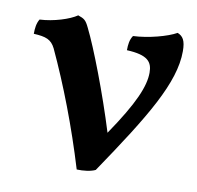

<svg xmlns="http://www.w3.org/2000/svg" viewBox="-61 -530 617 601"><g transform="rotate(10 248.0 -229.0)"><path d="M457 -467C429 -451 369 -435 321 -433C312 -420 310 -404 310 -386C377 -383 392 -363 392 -329C392 -286 368 -228 295 -121C259 -238 206 -376 177 -434C166 -457 161 -460 141 -467C118 -451 68 -435 24 -433C16 -420 14 -404 14 -386C53 -384 70 -378 83 -352C133 -245 181 -120 220 9C241 10 265 7 279 0C411 -195 483 -313 483 -413C483 -448 474 -460 457 -467Z"/></g></svg>

Font: Vollkorn Semibold
Style: Regular
Weight: 600
Designer: Friedrich Althausen
Foundry: Friedrich Althausen
Version: Version 4.015;PS 004.015;hotconv 1.0.88;makeotf.lib2.5.64775